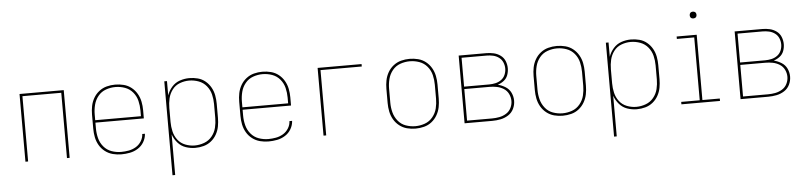

<svg xmlns="http://www.w3.org/2000/svg" viewBox="-50 -1002 6292 1497"><g transform="rotate(-5 3096.0 -253.5)"><path d="M115 0H136V-511H440V0H461V-530H115Z M865 8Q899 8 932.5 1.5Q966 -5 995.5 -23.5Q1025 -42 1042.5 -72Q1060 -102 1062 -136H1041Q1040 -106 1023.5 -79.5Q1007 -53 981 -37.5Q955 -22 925 -16.5Q895 -11 865 -11Q827 -11 790.5 -24Q754 -37 729 -67Q704 -97 694.5 -134.5Q685 -172 685 -210V-256H1064V-320Q1064 -354 1057.5 -387Q1051 -420 1034 -449.5Q1017 -479 990.5 -500Q964 -521 931 -529.5Q898 -538 864 -538Q830 -538 797.5 -529.5Q765 -521 738 -500Q711 -479 694 -449.5Q677 -420 670.5 -387Q664 -354 664 -320V-210Q664 -176 670.5 -143Q677 -110 694 -80.5Q711 -51 738.5 -30Q766 -9 799 -0.5Q832 8 865 8ZM685 -275V-320Q685 -358 694.5 -395.5Q704 -433 728.5 -463Q753 -493 789.5 -506Q826 -519 864 -519Q902 -519 938.5 -506Q975 -493 1000 -463Q1025 -433 1034 -395.5Q1043 -358 1043 -320V-275Z M1248 205H1269V-113Q1281 -77 1307 -47Q1333 -17 1369.5 -4.5Q1406 8 1444 8Q1478 8 1510.5 -1Q1543 -10 1569 -31Q1595 -52 1611.5 -81.5Q1628 -111 1634 -144Q1640 -177 1640 -210V-320Q1640 -353 1634 -386Q1628 -419 1611.5 -448.5Q1595 -478 1569 -499.5Q1543 -521 1510.5 -529.5Q1478 -538 1444 -538Q1406 -538 1369.5 -525.5Q1333 -513 1307 -483.5Q1281 -454 1269 -418V-530H1248ZM1441 -11Q1404 -11 1368 -25Q1332 -39 1309 -69Q1286 -99 1277.5 -136Q1269 -173 1269 -210V-320Q1269 -358 1277.5 -394.5Q1286 -431 1309 -461.5Q1332 -492 1368 -505.5Q1404 -519 1441 -519Q1479 -519 1515.5 -505.5Q1552 -492 1576.5 -462Q1601 -432 1610 -395Q1619 -358 1619 -320V-210Q1619 -172 1610 -135Q1601 -98 1576.5 -68Q1552 -38 1515.5 -24.5Q1479 -11 1441 -11Z M2017 8Q2051 8 2084.5 1.5Q2118 -5 2147.5 -23.5Q2177 -42 2194.5 -72Q2212 -102 2214 -136H2193Q2192 -106 2175.5 -79.5Q2159 -53 2133 -37.5Q2107 -22 2077 -16.5Q2047 -11 2017 -11Q1979 -11 1942.5 -24Q1906 -37 1881 -67Q1856 -97 1846.5 -134.5Q1837 -172 1837 -210V-256H2216V-320Q2216 -354 2209.5 -387Q2203 -420 2186 -449.5Q2169 -479 2142.5 -500Q2116 -521 2083 -529.5Q2050 -538 2016 -538Q1982 -538 1949.5 -529.5Q1917 -521 1890 -500Q1863 -479 1846 -449.5Q1829 -420 1822.5 -387Q1816 -354 1816 -320V-210Q1816 -176 1822.5 -143Q1829 -110 1846 -80.5Q1863 -51 1890.5 -30Q1918 -9 1951 -0.5Q1984 8 2017 8ZM1837 -275V-320Q1837 -358 1846.5 -395.5Q1856 -433 1880.5 -463Q1905 -493 1941.5 -506Q1978 -519 2016 -519Q2054 -519 2090.5 -506Q2127 -493 2152 -463Q2177 -433 2186 -395.5Q2195 -358 2195 -320V-275Z M2448 0H2469V-511H2792V-530H2448Z M3168 8Q3202 8 3235 -0.5Q3268 -9 3294.5 -30Q3321 -51 3338 -80.5Q3355 -110 3361.5 -143Q3368 -176 3368 -210V-320Q3368 -354 3361.5 -387Q3355 -420 3338 -449.5Q3321 -479 3294.5 -500Q3268 -521 3235 -529.5Q3202 -538 3168 -538Q3134 -538 3101.5 -529.5Q3069 -521 3042 -500Q3015 -479 2998 -449.5Q2981 -420 2974.5 -387Q2968 -354 2968 -320V-210Q2968 -176 2974.5 -143Q2981 -110 2998 -80.5Q3015 -51 3042 -30Q3069 -9 3101.5 -0.5Q3134 8 3168 8ZM3168 -11Q3130 -11 3093.5 -24Q3057 -37 3032.5 -67.5Q3008 -98 2998.5 -135Q2989 -172 2989 -210V-320Q2989 -358 2998.5 -395.5Q3008 -433 3032.5 -463Q3057 -493 3093.5 -506Q3130 -519 3168 -519Q3206 -519 3242.5 -506Q3279 -493 3304 -463Q3329 -433 3338 -395.5Q3347 -358 3347 -320V-210Q3347 -172 3338 -135Q3329 -98 3304 -67.5Q3279 -37 3242.5 -24Q3206 -11 3168 -11Z M3552 0H3769Q3802 0 3834.5 -6.5Q3867 -13 3895 -31Q3923 -49 3937.5 -79Q3952 -109 3952 -142Q3952 -175 3938 -204.5Q3924 -234 3896 -251.5Q3868 -269 3836 -277Q3862 -285 3884 -302Q3906 -319 3915.5 -345Q3925 -371 3925 -398Q3925 -427 3914 -454.5Q3903 -482 3879 -499.5Q3855 -517 3826.5 -523.5Q3798 -530 3769 -530H3552ZM3769 -285H3573V-511H3769Q3794 -511 3819 -505.5Q3844 -500 3864.5 -485Q3885 -470 3895 -446.5Q3905 -423 3905 -398Q3905 -373 3895 -349.5Q3885 -326 3864.5 -311Q3844 -296 3819 -290.5Q3794 -285 3769 -285ZM3573 -19V-266H3769Q3798 -266 3826.5 -260.5Q3855 -255 3880 -239.5Q3905 -224 3918 -197.5Q3931 -171 3931 -142Q3931 -114 3918 -87.5Q3905 -61 3880 -45.5Q3855 -30 3826.5 -24.5Q3798 -19 3769 -19Z M4320 8Q4354 8 4387 -0.5Q4420 -9 4446.5 -30Q4473 -51 4490 -80.5Q4507 -110 4513.5 -143Q4520 -176 4520 -210V-320Q4520 -354 4513.5 -387Q4507 -420 4490 -449.5Q4473 -479 4446.5 -500Q4420 -521 4387 -529.5Q4354 -538 4320 -538Q4286 -538 4253.5 -529.5Q4221 -521 4194 -500Q4167 -479 4150 -449.5Q4133 -420 4126.5 -387Q4120 -354 4120 -320V-210Q4120 -176 4126.5 -143Q4133 -110 4150 -80.5Q4167 -51 4194 -30Q4221 -9 4253.5 -0.5Q4286 8 4320 8ZM4320 -11Q4282 -11 4245.5 -24Q4209 -37 4184.5 -67.5Q4160 -98 4150.5 -135Q4141 -172 4141 -210V-320Q4141 -358 4150.5 -395.5Q4160 -433 4184.5 -463Q4209 -493 4245.5 -506Q4282 -519 4320 -519Q4358 -519 4394.5 -506Q4431 -493 4456 -463Q4481 -433 4490 -395.5Q4499 -358 4499 -320V-210Q4499 -172 4490 -135Q4481 -98 4456 -67.5Q4431 -37 4394.5 -24Q4358 -11 4320 -11Z M4704 205H4725V-113Q4737 -77 4763 -47Q4789 -17 4825.5 -4.5Q4862 8 4900 8Q4934 8 4966.5 -1Q4999 -10 5025 -31Q5051 -52 5067.5 -81.5Q5084 -111 5090 -144Q5096 -177 5096 -210V-320Q5096 -353 5090 -386Q5084 -419 5067.5 -448.5Q5051 -478 5025 -499.5Q4999 -521 4966.5 -529.5Q4934 -538 4900 -538Q4862 -538 4825.5 -525.5Q4789 -513 4763 -483.5Q4737 -454 4725 -418V-530H4704ZM4897 -11Q4860 -11 4824 -25Q4788 -39 4765 -69Q4742 -99 4733.5 -136Q4725 -173 4725 -210V-320Q4725 -358 4733.5 -394.5Q4742 -431 4765 -461.5Q4788 -492 4824 -505.5Q4860 -519 4897 -519Q4935 -519 4971.5 -505.5Q5008 -492 5032.5 -462Q5057 -432 5066 -395Q5075 -358 5075 -320V-210Q5075 -172 5066 -135Q5057 -98 5032.5 -68Q5008 -38 4971.5 -24.5Q4935 -11 4897 -11Z M5249 0H5551V-19H5415V-530H5258V-511H5394V-19H5249ZM5400 -659Q5407 -659 5414 -662Q5421 -665 5424 -671.5Q5427 -678 5427 -685Q5427 -692 5424 -699Q5421 -706 5414 -709Q5407 -712 5400 -712Q5393 -712 5386.5 -709Q5380 -706 5377 -699Q5374 -692 5374 -685Q5374 -678 5377 -671.5Q5380 -665 5386.5 -662Q5393 -659 5400 -659Z M5712 0H5929Q5962 0 5994.5 -6.5Q6027 -13 6055 -31Q6083 -49 6097.5 -79Q6112 -109 6112 -142Q6112 -175 6098 -204.5Q6084 -234 6056 -251.5Q6028 -269 5996 -277Q6022 -285 6044 -302Q6066 -319 6075.5 -345Q6085 -371 6085 -398Q6085 -427 6074 -454.5Q6063 -482 6039 -499.5Q6015 -517 5986.5 -523.5Q5958 -530 5929 -530H5712ZM5929 -285H5733V-511H5929Q5954 -511 5979 -505.5Q6004 -500 6024.5 -485Q6045 -470 6055 -446.5Q6065 -423 6065 -398Q6065 -373 6055 -349.5Q6045 -326 6024.5 -311Q6004 -296 5979 -290.5Q5954 -285 5929 -285ZM5733 -19V-266H5929Q5958 -266 5986.5 -260.5Q6015 -255 6040 -239.5Q6065 -224 6078 -197.5Q6091 -171 6091 -142Q6091 -114 6078 -87.5Q6065 -61 6040 -45.5Q6015 -30 5986.5 -24.5Q5958 -19 5929 -19Z"/></g></svg>

Font: Iosevka Sparkle Thin
Style: Regular
Weight: 100
Designer: Belleve Invis
Foundry: Belleve Invis
Version: Version 4.5.0; ttfautohint (v1.8.3)